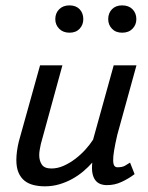

<svg xmlns="http://www.w3.org/2000/svg" viewBox="-20 -669 540 700"><path d="M39.6 0ZM407.7 -177.7Q399.4 -142.1 395.8 -119.1Q392.1 -96.2 392.6 -82.8Q393.1 -69.3 397.2 -64.2Q401.4 -59.1 408.2 -59.1Q425.8 -59.1 435.8 -64.9Q445.8 -70.8 454.1 -76.2L470.7 -34.2Q449.7 -18.1 423.6 -5.9Q397.5 6.3 369.1 5.9Q356.4 5.9 345.7 1.7Q335 -2.4 327.6 -12Q320.3 -21.5 317.1 -37.1Q314 -52.7 316.4 -76.2Q301.8 -59.6 283.2 -43.9Q264.6 -28.3 242.9 -16.4Q221.2 -4.4 196.3 2.9Q171.4 10.3 143.6 10.3Q121.6 10.3 102.5 5.6Q83.5 1 69.6 -10Q55.7 -21 47.6 -39.6Q39.6 -58.1 39.6 -85.9Q39.6 -100.6 42 -118.4Q44.4 -136.2 48.8 -153.8L126 -430.7H207.5L128.9 -144Q126.5 -132.8 124.8 -122.8Q123 -112.8 123 -103.5Q123 -83 132.6 -68.8Q142.1 -54.7 167.5 -54.7Q189.9 -54.7 211.9 -64.5Q233.9 -74.2 253.9 -89.4Q273.9 -104.5 290.8 -123Q307.6 -141.6 319.3 -159.7L394.5 -430.7H477.5ZM181.6 -599.1Q181.6 -621.1 195.8 -635.3Q210 -649.4 233.4 -649.4Q256.8 -649.4 270.3 -635.3Q283.7 -621.1 283.7 -599.1Q283.7 -578.6 270.3 -564.2Q256.8 -549.8 233.4 -549.8Q210 -549.8 195.8 -564.2Q181.6 -578.6 181.6 -599.1ZM374.5 -599.1Q374.5 -621.1 388.2 -635.3Q401.9 -649.4 425.3 -649.4Q449.2 -649.4 463.1 -635.3Q477.1 -621.1 477.1 -599.1Q477.1 -578.6 463.1 -564.2Q449.2 -549.8 425.3 -549.8Q401.9 -549.8 388.2 -564.2Q374.5 -578.6 374.5 -599.1Z"/></svg>

Font: PT Astra Sans
Style: Italic
Weight: 400
Italic angle: -16°
Designer: A.Korolkova, I. Chaeva
Foundry: ParaType Ltd
Version: Version 1.001; ttfautohint (v1.6)